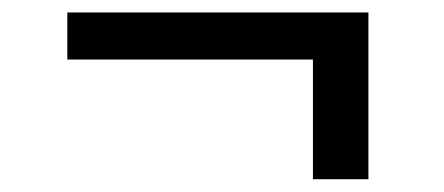

<svg xmlns="http://www.w3.org/2000/svg" viewBox="-20 -338 712 308"><path d="M88 -318H571V-50.5H482V-242.5H88Z"/></svg>

Font: Merriweather Text
Style: Bold
Weight: 700
Designer: Eben Sorkin
Foundry: Eben Sorkin
Version: Version 2.100